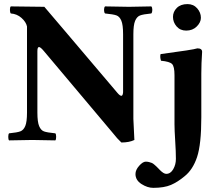

<svg xmlns="http://www.w3.org/2000/svg" viewBox="-20 -678 1075 930"><path d="M825.2 -314Q825.2 -356 813.5 -367.9Q801.8 -379.9 759.8 -383.8Q753.9 -402.8 757.8 -416Q917 -437 936 -443.8Q959 -443.8 959 -426.8Q955.1 -370.6 955.1 -320.8V-109.9Q955.1 21 934.6 82.5Q914.1 144 874 175.8Q840.8 203.6 807.9 217.8Q774.9 231.9 722.2 231.9Q694.3 231.9 665.3 213.4Q636.2 194.8 636.2 165Q636.2 145 654.1 125Q671.9 105 686 105Q693.8 105 701.9 106.9Q710 108.9 715.6 111.3Q721.2 113.8 727.5 119.4Q733.9 125 737.1 127.9Q740.2 130.9 747.1 137.9Q753.9 145 754.9 146Q772.9 164.1 785.2 164.1Q806.2 164.1 819.1 141.6Q832 119.1 832 91.8Q832 57.6 828.6 4.4Q825.2 -48.8 825.2 -76.2ZM817.9 -596.2Q817.9 -621.1 836.4 -639.6Q855 -658.2 888.2 -658.2Q917 -658.2 935.1 -637.7Q953.1 -617.2 953.1 -591.8Q953.1 -569.8 933.1 -549.8Q913.1 -529.8 881.8 -529.8Q853 -529.8 835.4 -550Q817.9 -570.3 817.9 -596.2ZM630.9 0Q606 12.2 567.9 12.2Q547.4 -6.8 527.8 -32.2L192.9 -430.2Q176.3 -450.2 168.9 -450.2Q161.1 -450.2 161.1 -430.2V-132.8Q161.1 -86.9 169.7 -66.9Q178.2 -46.9 193.1 -41.5Q208 -36.1 248 -32.2Q252 -28.3 252 -15.1Q252 -2 248 2Q147.9 0 136.2 0Q122.1 0 23.9 2Q20 -2 20 -14.9Q20 -27.8 23.9 -32.2Q64 -36.1 79.1 -42Q94.2 -47.9 102.5 -67.9Q110.8 -87.9 110.8 -132.8V-549.8Q106 -571.8 84 -591.3Q62 -610.8 32.2 -612.8Q28.3 -617.7 28.1 -629.9Q27.8 -642.1 32.2 -647L194.8 -645L284.2 -540L549.3 -227.5Q560.5 -214.4 567.6 -213.9Q574.7 -213.4 576.2 -231V-512.2Q576.2 -558.1 567.6 -578.1Q559.1 -598.1 543.9 -603.5Q528.8 -608.9 488.8 -612.8Q483.9 -617.7 483.9 -629.9Q483.9 -642.1 488.8 -647Q588.9 -645 605 -645Q614.7 -645 712.9 -647Q717.8 -642.1 717.8 -630.1Q717.8 -618.2 712.9 -612.8Q672.9 -608.9 658 -603Q643.1 -597.2 634.5 -577.1Q626 -557.1 626 -512.2V-102.1Z"/></svg>

Font: Linux Libertine
Style: Bold
Weight: 700
Designer: Philipp H. Poll
Foundry: Philipp H. Poll
Version: Version 5.0.3